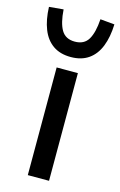

<svg xmlns="http://www.w3.org/2000/svg" viewBox="-136 -806 536 856"><g transform="rotate(15 132.0 -377.5)"><path d="M84 0V-497H182V0ZM132 -558Q83 -558 50 -581Q17 -604 0 -647Q-17 -690 -19 -749L47 -755Q51 -693 70 -661Q89 -629 132 -629Q175 -629 194 -661Q213 -693 217 -755L283 -749Q281 -690 264 -647Q247 -604 214 -581Q181 -558 132 -558Z"/></g></svg>

Font: Nunito Sans 7pt SemiCondensed Medium
Style: Regular
Weight: 500
Width: 4
Designer: Vernon Adams
Foundry: Vernon Adams
Version: Version 3.101;gftools[0.9.27]